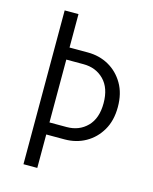

<svg xmlns="http://www.w3.org/2000/svg" viewBox="-106 -761 663 832"><g transform="rotate(15 225.5 -345.0)"><path d="M80 0V-690H142V-540H224Q276 -540 318 -516.5Q360 -493 385.5 -449.5Q411 -406 411 -345Q411 -284 385.5 -240.5Q360 -197 318 -173.5Q276 -150 224 -150H142V0ZM142 -204H219Q275 -204 311 -240.5Q347 -277 347 -345Q347 -413 311 -449.5Q275 -486 219 -486H142Z"/></g></svg>

Font: Radio Canada Condensed Light
Style: Regular
Weight: 300
Width: 3
Designer: Charles Daoud, Etienne Aubert Bonn, Alexandre Saumier Demers, Jacques Le Bailly
Foundry: Radio-Canada
Version: Version 2.104; ttfautohint (v1.8.4.7-5d5b);gftools[0.9.28.de